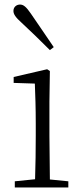

<svg xmlns="http://www.w3.org/2000/svg" viewBox="-20 -823 365 843"><path d="M216 -616C182 -667 146 -718 115 -764C95 -793 83 -803 68 -803C53 -803 39 -793 39 -775C39 -761 48 -747 75 -723C113 -688 156 -646 199 -603ZM133 0H280V-27L199 -35L197 -226V-377L199 -511L187 -519L40 -485V-459L133 -456C135 -405 137 -349 137 -281V-226C137 -172 136 -91 134 -36L45 -27V0Z"/></svg>

Font: Noto Serif TC ExtraLight
Style: Regular
Weight: 200
Designer: Ryoko NISHIZUKA 西塚涼子 (kana & ideographs); Frank Grießhammer (Latin, Greek & Cyrillic); Wenlong ZHANG 张文龙 (bopomofo); San
Foundry: Adobe
Version: Version 2.001;hotconv 1.1.0;makeotfexe 2.6.0